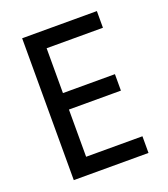

<svg xmlns="http://www.w3.org/2000/svg" viewBox="-123 -744 731 833"><g transform="rotate(-20 242.5 -327.5)"><path d="M420 0H75V-655H420V-578H160V-371H400V-295H160V-77H420Z"/></g></svg>

Font: RopaSansRegular
Style: Regular
Weight: 400
Designer: Botio Nikoltchev
Foundry: Botjo Nikoltchev
Version: Version 1.002